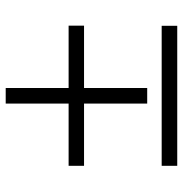

<svg xmlns="http://www.w3.org/2000/svg" viewBox="-4 -594 654 687"><g transform="rotate(-90 323.5 -251.0)"><path d="M295.9 -51.8H351.6V-277.8H574.7V-333H351.6V-558.1H295.9V-333H73.2V-277.8H295.9ZM73.2 55.7H574.2V0H73.2Z"/></g></svg>

Font: HK Grotesk
Style: Regular
Weight: 400
Designer: Alfredo Marco Pradil and Stefan Peev
Foundry: Hanken Design Co.
Version: Version 1.045;PS 001.045;hotconv 1.0.88;makeotf.lib2.5.64775